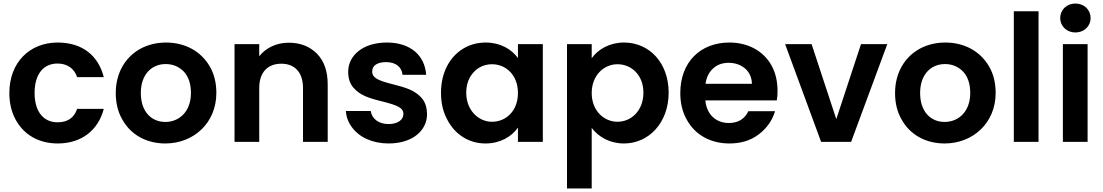

<svg xmlns="http://www.w3.org/2000/svg" viewBox="-20 -804 6252 1088"><path d="M68 -127C115 -40 200 9 307 9C443 9 537 -67 568 -187H417C400 -136 363 -111 306 -111C226 -111 176 -172 176 -277C176 -384 226 -444 306 -444C362 -444 401 -415 417 -367H568C537 -491 444 -563 307 -563C147 -563 33 -449 33 -277C33 -220 45 -170 68 -127Z M673 -127C721 -40 810 9 917 9C1077 9 1206 -107 1206 -277C1206 -334 1194 -384 1169 -427C1119 -514 1028 -563 921 -563C868 -563 819 -551 776 -528C689 -480 636 -390 636 -277C636 -220 648 -170 673 -127ZM778 -277C778 -382 839 -441 919 -441C959 -441 993 -427 1021 -399C1048 -370 1062 -330 1062 -277C1062 -170 994 -113 917 -113C837 -113 778 -172 778 -277Z M1309 -554V0H1449V-306C1449 -394 1497 -443 1574 -443C1650 -443 1697 -394 1697 -306V0H1837V-325C1837 -400 1817 -458 1776 -500C1735 -541 1682 -562 1616 -562C1547 -562 1486 -533 1449 -485V-554Z M1975 -82C2016 -26 2091 9 2182 9C2315 9 2400 -62 2400 -158C2399 -195 2390 -224 2371 -247C2333 -291 2284 -307 2204 -327C2125 -347 2089 -362 2089 -399C2089 -432 2117 -452 2168 -452C2223 -452 2257 -424 2261 -380H2395C2387 -492 2304 -563 2172 -563C2037 -563 1953 -490 1953 -397C1953 -360 1963 -330 1982 -308C2020 -264 2068 -248 2151 -228C2231 -207 2266 -194 2266 -158C2266 -125 2234 -101 2181 -101C2126 -101 2086 -132 2081 -175H1940C1942 -141 1954 -110 1975 -82Z M2479 -279C2479 -222 2490 -172 2513 -129C2557 -41 2638 9 2731 9C2814 9 2879 -29 2915 -81V0H3056V-554H2915V-475C2878 -526 2815 -563 2732 -563C2685 -563 2642 -551 2604 -528C2527 -481 2479 -391 2479 -279ZM2643 -366C2670 -414 2716 -440 2768 -440C2847 -440 2915 -379 2915 -277C2915 -175 2847 -114 2768 -114C2692 -114 2622 -178 2622 -279C2622 -312 2629 -341 2643 -366Z M3333 264V-79C3372 -28 3435 9 3516 9C3657 9 3769 -109 3769 -279C3769 -450 3658 -563 3516 -563C3435 -563 3369 -525 3333 -474V-554H3193V264ZM3333 -277C3333 -378 3403 -440 3479 -440C3557 -440 3626 -380 3626 -279C3626 -177 3557 -114 3479 -114C3403 -114 3333 -176 3333 -277Z M3871 -127C3918 -40 4006 9 4113 9C4179 9 4235 -8 4280 -43C4325 -77 4356 -121 4372 -174H4221C4199 -129 4162 -107 4110 -107C4038 -107 3984 -155 3977 -235H4382C4385 -251 4386 -269 4386 -289C4386 -343 4375 -391 4352 -433C4306 -516 4218 -563 4113 -563C3948 -563 3835 -451 3835 -277C3835 -220 3847 -170 3871 -127ZM4022 -417C4045 -438 4074 -448 4109 -448C4146 -448 4177 -437 4202 -416C4227 -394 4240 -365 4241 -329H3978C3983 -366 3998 -396 4022 -417Z M4633 0H4803L5008 -554H4859L4719 -129L4579 -554H4429Z M5089 -127C5137 -40 5226 9 5333 9C5493 9 5622 -107 5622 -277C5622 -334 5610 -384 5585 -427C5535 -514 5444 -563 5337 -563C5284 -563 5235 -551 5192 -528C5105 -480 5052 -390 5052 -277C5052 -220 5064 -170 5089 -127ZM5194 -277C5194 -382 5255 -441 5335 -441C5375 -441 5409 -427 5437 -399C5464 -370 5478 -330 5478 -277C5478 -170 5410 -113 5333 -113C5253 -113 5194 -172 5194 -277Z M5725 -740V0H5865V-740Z M6003 0H6143V-554H6003ZM5988 -702C5988 -655 6025 -620 6074 -620C6123 -620 6160 -655 6160 -702C6160 -749 6123 -784 6074 -784C6025 -784 5988 -749 5988 -702Z"/></svg>

Font: Poppins SemiBold
Style: Regular
Weight: 600
Designer: Ninad Kale (Devanagari), Jonny Pinhorn (Latin)
Foundry: Indian Type Foundry
Version: 4.004